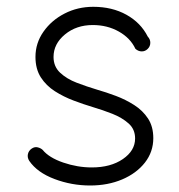

<svg xmlns="http://www.w3.org/2000/svg" viewBox="-20 -537 538 576"><path d="M422.9 -390.1Q415.5 -382.8 405.3 -382.8Q395 -382.8 386.2 -390.6Q371.1 -422.9 336.4 -442.4Q301.8 -461.9 258.3 -461.9Q209 -461.9 174.8 -433.6Q140.6 -405.3 140.6 -366.2Q140.6 -337.4 160.4 -318.8Q180.2 -300.3 210.2 -288.8Q240.2 -277.3 271 -268.1Q298.3 -260.3 327.6 -249.3Q356.9 -238.3 382.6 -221.9Q408.2 -205.6 424.1 -181.4Q439.9 -157.2 439.9 -122.6Q439.9 -81.5 414.8 -49.3Q389.6 -17.1 346.7 1.2Q303.7 19.5 250.5 19.5Q194.8 19.5 143.3 0Q91.8 -19.5 67.9 -54.2Q61.5 -64 63.7 -74.5Q65.9 -85 75.2 -91.3Q84 -97.2 93 -95Q102.1 -92.8 107.9 -87.4Q127 -64 169.7 -49.3Q212.4 -34.7 255.4 -34.7Q312 -34.7 348.6 -59.8Q385.3 -85 385.3 -121.6Q385.3 -149.4 365.7 -166.7Q346.2 -184.1 317.1 -195.6Q288.1 -207 258.3 -215.8Q230.5 -224.1 200.7 -235.4Q170.9 -246.6 144.8 -263.2Q118.7 -279.8 102.5 -304.9Q86.4 -330.1 86.4 -366.2Q86.4 -407.7 110.4 -441.9Q134.3 -476.1 173.6 -496.3Q212.9 -516.6 259.8 -516.6Q316.4 -516.6 359.4 -492.7Q402.3 -468.8 423.3 -427.2Q431.2 -418.9 430.9 -408.2Q430.7 -397.5 422.9 -390.1Z"/></svg>

Font: Mikhak Light
Style: Regular
Weight: 300
Designer: Amin Abedi
Version: Version 3.3